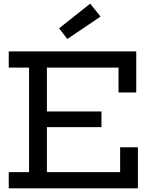

<svg xmlns="http://www.w3.org/2000/svg" viewBox="-20 -1034 833 1054"><path d="M537 -422V-336H195V-422ZM639.5 -225.5H737V0H28V-89H139.5V-663H28V-752H728V-526.5H630.5V-663H237.5V-89H639.5ZM475 -1014 532 -943 349.5 -820 304.5 -878.5Z"/></svg>

Font: Hepta Slab Medium
Style: Regular
Weight: 500
Designer: Michael LaGattuta
Foundry: Michael LaGattuta
Version: Version 1.102